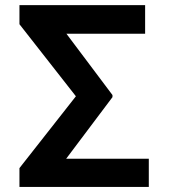

<svg xmlns="http://www.w3.org/2000/svg" viewBox="-20 -741 674 761"><path d="M569.8 -111.8V0H57.1V-74.7L280.8 -359.4L57.1 -645V-720.7H555.2V-607.4H243.2L425.8 -364.3V-356L242.2 -111.8Z"/></svg>

Font: Inter Display Semi Bold
Style: Regular
Weight: 600
Designer: Rasmus Andersson
Foundry: rsms
Version: Version 4.000;git-37864ae